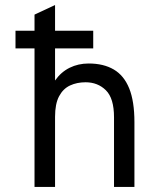

<svg xmlns="http://www.w3.org/2000/svg" viewBox="-20 -742 656 762"><path d="M117 0V-550H41.5V-620H117V-684L198.5 -722V-620H350V-550H198.5V-422.5Q222 -456 256.2 -473Q290.5 -490 332 -490Q391 -490 431.5 -466.2Q472 -442.5 492.8 -391.2Q513.5 -340 513.5 -257V0H432.5V-276.5Q432.5 -352 400.2 -383.8Q368 -415.5 319.5 -415.5Q285.5 -415.5 258 -402.8Q230.5 -390 214.5 -360Q198.5 -330 198.5 -278.5V0Z"/></svg>

Font: Overpass Mono
Style: Regular
Weight: 400
Designer: Delve Withrington, Dave Bailey
Foundry: Delve Fonts LLC
Version: Version 4.000